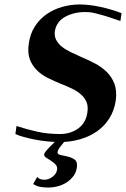

<svg xmlns="http://www.w3.org/2000/svg" viewBox="-20 -627 565 861"><path d="M54 -62Q103 -46 149 -36Q195 -26 249 -26Q297 -26 331.5 -51.5Q366 -77 372 -124Q376 -151 367.5 -170.5Q359 -190 342 -204.5Q325 -219 302 -230Q279 -241 253 -251Q224 -263 195.5 -277Q167 -291 146 -311.5Q125 -332 114 -360.5Q103 -389 109 -431Q115 -475 136 -508Q157 -541 188.5 -563Q220 -585 258.5 -596Q297 -607 337 -607Q380 -607 430.5 -596Q481 -585 525 -568L520 -533Q512 -535 506 -537.5Q500 -540 493 -542Q464 -552 443 -558Q422 -564 407.5 -567.5Q393 -571 383 -572Q373 -573 362 -573Q311 -573 272 -551.5Q233 -530 226 -487Q223 -465 232 -448Q241 -431 257 -418Q273 -405 295.5 -394Q318 -383 343 -372Q374 -359 404 -343.5Q434 -328 457.5 -305.5Q481 -283 493 -251.5Q505 -220 499 -175Q492 -130 469.5 -95Q447 -60 413.5 -37Q380 -14 337.5 -2Q295 10 248 10Q223 10 192.5 7Q162 4 134.5 -1.5Q107 -7 84 -13.5Q61 -20 49 -26ZM147 166Q153 174 161.5 176.5Q170 179 180 179Q198 179 216 165.5Q234 152 236 133Q238 120 229 110.5Q220 101 208 93.5Q196 86 186.5 79.5Q177 73 178 65Q178 61 185.5 51.5Q193 42 202.5 32.5Q212 23 221 14Q230 5 234 0H274Q267 11 253.5 27Q240 43 238 55Q237 65 251.5 68Q266 71 283.5 75Q301 79 314.5 88.5Q328 98 325 122Q322 146 309 163Q296 180 278 191.5Q260 203 238.5 208.5Q217 214 196 214Q178 214 160.5 211Q143 208 129 198Z"/></svg>

Font: Gamine
Style: Bold Italic
Weight: 700
Designer: Tapiwanashe Sebastian Garikayi
Version: Version 1.000